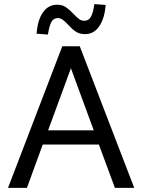

<svg xmlns="http://www.w3.org/2000/svg" viewBox="-20 -914 692 934"><path d="M19 0ZM461 -211H188L111 0H19L283 -689H368L633 0H539ZM436 -280 325 -582 214 -280ZM158 -750Q163 -817 189 -854Q215 -891 258 -891Q283 -891 300 -879.5Q317 -868 337 -847Q354 -829 365 -821Q376 -813 391 -813Q411 -813 422 -832Q433 -851 439 -894L494 -890Q489 -825 463 -786.5Q437 -748 394 -748Q367 -748 349 -760Q331 -772 311 -794Q296 -810 285 -818Q274 -826 261 -826Q241 -826 230.5 -808Q220 -790 213 -746Z"/></svg>

Font: Martel Sans
Style: Regular
Weight: 400
Designer: Dan Reynolds and Mathieu Réguer
Foundry: Dan Reynolds and Mathieu Réguer
Version: Version 1.002; ttfautohint (v1.1) -l 5 -r 5 -G 72 -x 0 -D la